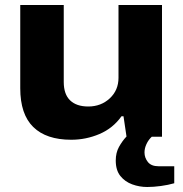

<svg xmlns="http://www.w3.org/2000/svg" viewBox="-20 -547 732 768"><path d="M265 12Q165 12 113 -39Q61 -90 61 -194V-527H235V-219Q235 -170 260.5 -145.5Q286 -121 333 -121Q384 -121 419 -153.5Q454 -186 454 -236V-527H628V0H587Q574 12 566 29Q558 46 558 63Q558 84 571.5 101Q585 118 614 118H677V186Q653 193 623.5 197Q594 201 569 201Q538 201 509 190.5Q480 180 461.5 157Q443 134 443 95Q443 64 456 40.5Q469 17 486 -1L474 -82H466Q432 -34 378 -11Q324 12 265 12Z"/></svg>

Font: Archivo SemiExpanded ExtraBold
Style: Regular
Weight: 800
Width: 6
Designer: Hector Gatti
Foundry: Omnibus-Type
Version: Version 2.001; ttfautohint (v1.8.3)